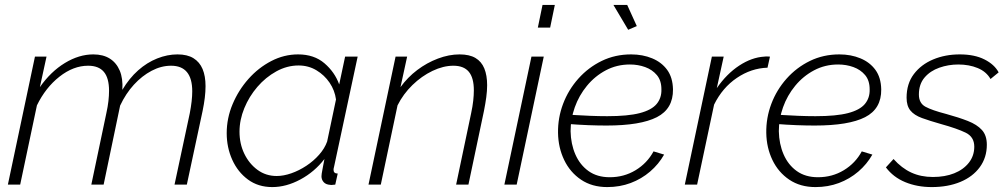

<svg xmlns="http://www.w3.org/2000/svg" viewBox="-20 -750 4097 780"><path d="M122 -520H169L142 -396Q186 -459 243.5 -494Q301 -529 359 -529Q399 -529 426 -512Q453 -495 466.5 -463Q480 -431 477 -385Q505 -432 541 -464Q577 -496 618.5 -512.5Q660 -529 701 -529Q741 -529 766 -513.5Q791 -498 803 -469.5Q815 -441 815 -400Q815 -378 812 -353Q809 -328 803 -299L739 0H689L751 -290Q761 -342 761 -379Q761 -431 739.5 -457Q718 -483 675 -483Q635 -483 596 -462.5Q557 -442 524 -406Q491 -370 468 -321L401 0H351L412 -290Q418 -317 420.5 -339.5Q423 -362 423 -381Q423 -433 402 -458Q381 -483 338 -483Q278 -483 221.5 -438.5Q165 -394 130 -322L62 0H12Z M1086 10Q1029 10 987.5 -20.5Q946 -51 923.5 -101Q901 -151 901 -209Q901 -270 925 -327Q949 -384 989.5 -429.5Q1030 -475 1082 -502Q1134 -529 1191 -529Q1256 -529 1298 -493Q1340 -457 1358 -407L1382 -520H1433L1337 -72Q1336 -69 1335.5 -66Q1335 -63 1335 -60Q1335 -45 1352 -45L1342 0Q1336 0 1331 1Q1326 2 1322 1Q1304 0 1295 -10Q1286 -20 1286 -34Q1286 -39 1287 -45Q1288 -51 1290.5 -64.5Q1293 -78 1298 -104Q1258 -52 1200.5 -21Q1143 10 1086 10ZM1104 -35Q1132 -35 1163.5 -46Q1195 -57 1224.5 -76.5Q1254 -96 1276.5 -121.5Q1299 -147 1309 -175L1345 -346Q1340 -383 1319 -414Q1298 -445 1265.5 -464.5Q1233 -484 1193 -484Q1146 -484 1102.5 -460Q1059 -436 1025.5 -397Q992 -358 972.5 -310.5Q953 -263 953 -215Q953 -166 972.5 -125.5Q992 -85 1026 -60Q1060 -35 1104 -35Z M1587 -520H1634L1607 -396Q1636 -436 1675 -465.5Q1714 -495 1759 -512Q1804 -529 1847 -529Q1887 -529 1911.5 -514.5Q1936 -500 1947.5 -472Q1959 -444 1959 -404Q1959 -381 1955.5 -355Q1952 -329 1946 -299L1883 0H1833L1894 -290Q1900 -318 1902.5 -341Q1905 -364 1905 -383Q1905 -434 1884.5 -458.5Q1864 -483 1822 -483Q1781 -483 1737 -462Q1693 -441 1655.5 -404.5Q1618 -368 1595 -322L1527 0H1477Z M2139 -520H2189L2079 0H2029ZM2184 -730H2234L2215 -638H2165Z M2447 10Q2385 10 2340.5 -20Q2296 -50 2272 -100Q2248 -150 2247 -210Q2246 -271 2267.5 -328Q2289 -385 2329.5 -430.5Q2370 -476 2424.5 -502.5Q2479 -529 2544 -529Q2591 -529 2629.5 -513Q2668 -497 2690.5 -466Q2713 -435 2714 -387Q2715 -308 2648.5 -274Q2582 -240 2444 -240Q2410 -240 2370 -241.5Q2330 -243 2280 -247L2289 -284Q2340 -281 2377 -279.5Q2414 -278 2447 -278Q2531 -278 2579 -290.5Q2627 -303 2647.5 -327.5Q2668 -352 2667 -387Q2667 -423 2648.5 -445Q2630 -467 2601 -477.5Q2572 -488 2539 -488Q2486 -488 2441.5 -464.5Q2397 -441 2364.5 -401.5Q2332 -362 2315 -314Q2298 -266 2298 -217Q2299 -165 2317.5 -122.5Q2336 -80 2371 -55Q2406 -30 2457 -30Q2515 -30 2562 -58.5Q2609 -87 2635 -135L2678 -122Q2656 -83 2621 -53Q2586 -23 2542 -6.5Q2498 10 2447 10ZM2472 -730H2528L2567 -644L2532 -629Z M2872 -520H2920L2892 -392Q2932 -450 2983 -483.5Q3034 -517 3085 -520Q3092 -521 3098 -520.5Q3104 -520 3108 -520L3098 -475Q3032 -473 2973.5 -433.5Q2915 -394 2881 -325L2812 0H2762Z M3293 10Q3231 10 3186.5 -20Q3142 -50 3118 -100Q3094 -150 3093 -210Q3092 -271 3113.5 -328Q3135 -385 3175.5 -430.5Q3216 -476 3270.5 -502.5Q3325 -529 3390 -529Q3437 -529 3475.5 -513Q3514 -497 3536.5 -466Q3559 -435 3560 -387Q3561 -308 3494.5 -274Q3428 -240 3290 -240Q3256 -240 3216 -241.5Q3176 -243 3126 -247L3135 -284Q3186 -281 3223 -279.5Q3260 -278 3293 -278Q3377 -278 3425 -290.5Q3473 -303 3493.5 -327.5Q3514 -352 3513 -387Q3513 -423 3494.5 -445Q3476 -467 3447 -477.5Q3418 -488 3385 -488Q3332 -488 3287.5 -464.5Q3243 -441 3210.5 -401.5Q3178 -362 3161 -314Q3144 -266 3144 -217Q3145 -165 3163.5 -122.5Q3182 -80 3217 -55Q3252 -30 3303 -30Q3361 -30 3408 -58.5Q3455 -87 3481 -135L3524 -122Q3502 -83 3467 -53Q3432 -23 3388 -6.5Q3344 10 3293 10Z M3765 10Q3706 10 3657.5 -10Q3609 -30 3579 -70L3610 -104Q3643 -67 3682 -49Q3721 -31 3770 -31Q3819 -31 3856.5 -46Q3894 -61 3916 -89Q3938 -117 3938 -154Q3938 -194 3903 -211Q3868 -228 3803 -246Q3757 -259 3725.5 -270.5Q3694 -282 3678.5 -301Q3663 -320 3663 -353Q3663 -410 3692.5 -449Q3722 -488 3771 -508.5Q3820 -529 3879 -529Q3939 -529 3979.5 -508.5Q4020 -488 4037 -456L4004 -429Q3987 -459 3952 -473.5Q3917 -488 3873 -488Q3833 -488 3796 -475Q3759 -462 3736 -435Q3713 -408 3713 -366Q3713 -331 3739.5 -316.5Q3766 -302 3824 -287Q3875 -273 3912 -258.5Q3949 -244 3969 -222Q3989 -200 3989 -162Q3989 -110 3960.5 -71Q3932 -32 3881.5 -11Q3831 10 3765 10Z"/></svg>

Font: Raleway Thin Light
Style: Italic
Weight: 300
Italic angle: -12°
Version: Version 4.026